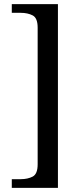

<svg xmlns="http://www.w3.org/2000/svg" viewBox="-20 -780 400 928"><path d="M37 128V86H80Q114 86 138 73.5Q162 61 162 14V-646Q162 -693 138 -705.5Q114 -718 80 -718H37V-760H260V128Z"/></svg>

Font: Noto Serif NP Hmong
Style: Regular
Weight: 400
Designer: Dalton Maag Ltd
Foundry: Dalton Maag Ltd
Version: Version 1.001